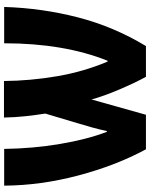

<svg xmlns="http://www.w3.org/2000/svg" viewBox="86 -841 755 967"><g transform="rotate(-90 463.5 -357.5)"><path d="M369 0 446 -274Q463 -212 496.5 -133.5Q530 -55 560 0H715Q813 -162 859.5 -342.5Q906 -523 912 -714H729Q729 -413 641 -193H637Q586 -313 563 -448Q540 -583 539 -715H355Q356 -661 361.5 -609Q367 -557 375 -507L327 -346Q316 -310 305.5 -272.5Q295 -235 287 -197H283Q245 -296 222 -432.5Q199 -569 197 -714H12Q13 -531 63 -341.5Q113 -152 195 0Z"/></g></svg>

Font: Noto Sans UI SemiCondensed Black
Style: Regular
Weight: 900
Width: 4
Designer: Monotype Design Team
Foundry: Monotype Imaging Inc.
Version: 1.001